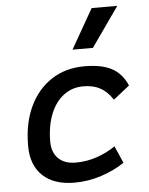

<svg xmlns="http://www.w3.org/2000/svg" viewBox="-56 -841 697 896"><g transform="rotate(-5 293.0 -392.5)"><path d="M271.5 -83Q322.3 -83 370.8 -99.6Q419.4 -116.2 457 -143.1L492.2 -63Q444.3 -30.3 382.8 -10.3Q321.3 9.8 257.3 9.8Q161.1 9.8 108.4 -40Q55.7 -89.8 55.7 -180.2Q55.7 -285.2 92.3 -363Q128.9 -440.9 195.1 -484.1Q261.2 -527.3 350.1 -527.3Q430.2 -527.3 477.5 -502Q524.9 -476.6 549.3 -419.9L473.6 -359.9Q448.2 -398.9 415.5 -416.7Q382.8 -434.6 336.4 -434.6Q283.7 -434.6 243.9 -404.3Q204.1 -374 182.4 -319.3Q160.6 -264.6 160.2 -190.9Q160.6 -139.6 189.7 -111.3Q218.8 -83 271.5 -83ZM301.3 -609.4 407.2 -794.9H527.3L397 -609.4Z"/></g></svg>

Font: Cascadia Mono
Style: Italic
Weight: 400
Italic angle: -10°
Monospace: yes
Designer: Aaron Bell
Foundry: Saja Typeworks
Version: Version 2404.023; ttfautohint (v1.8.4)